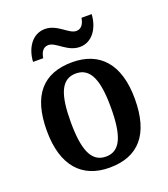

<svg xmlns="http://www.w3.org/2000/svg" viewBox="-139 -848 836 957"><g transform="rotate(-20 279.5 -370.0)"><path d="M345 -606C411 -606 451 -668 455 -740H401C397 -713 384 -687 355 -687C315 -687 276 -750 210 -750C143 -750 103 -688 99 -616H153C157 -643 169 -669 199 -669C239 -669 278 -606 345 -606ZM278 10C432 10 513 -82 513 -270C513 -457 425 -548 281 -548C126 -548 46 -457 46 -270C46 -82 134 10 278 10ZM280 -48C202 -48 173 -124 173 -270C173 -415 201 -489 279 -489C357 -489 386 -415 386 -270C386 -124 358 -48 280 -48Z"/></g></svg>

Font: Noto Serif Devanagari SemiCondensed SemiBold
Style: Regular
Weight: 600
Width: 4
Designer: Universal Thirst, Indian Type Foundry and the Monotype Design Team
Foundry: Monotype Imaging Inc.
Version: Version 2.004